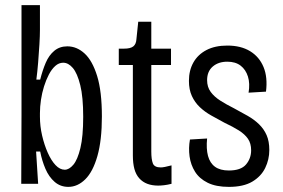

<svg xmlns="http://www.w3.org/2000/svg" viewBox="-20 -718 1106 750"><path d="M247 12Q216 12 193.5 -7.5Q171 -27 157.5 -58.5Q144 -90 137 -126H121L129 0H63L64 -270V-698H136V-601Q136 -579 134 -545Q132 -511 129 -474Q126 -437 122 -407H137Q146 -443 158.5 -472.5Q171 -502 192 -519.5Q213 -537 243 -537Q280 -537 310.5 -509Q341 -481 359.5 -421Q378 -361 378 -263Q378 -170 360.5 -108.5Q343 -47 313 -17.5Q283 12 247 12ZM233 -55Q250 -55 266.5 -74.5Q283 -94 294 -139.5Q305 -185 305 -262Q305 -339 293.5 -385.5Q282 -432 264.5 -452.5Q247 -473 227 -473Q210 -473 196 -460.5Q182 -448 171 -427Q160 -406 152 -380.5Q144 -355 140 -328Q136 -301 136 -276V-262Q136 -225 144.5 -188.5Q153 -152 166.5 -121.5Q180 -91 197 -73Q214 -55 233 -55Z M598 7Q574 7 555.5 0Q537 -7 524 -21.5Q511 -36 505 -58Q499 -80 499 -111V-464H444V-528H465Q490 -528 501 -537Q512 -546 513 -566L520 -633H571V-528H648V-464H571V-126Q571 -96 577 -80Q583 -64 608 -64Q614 -64 624.5 -66Q635 -68 650 -72V0Q634 4 621 5.5Q608 7 598 7Z M874 12Q824 12 791.5 -4Q759 -20 742 -47Q725 -74 720.5 -107Q716 -140 722 -173L789 -177Q785 -137 792.5 -109Q800 -81 820 -66.5Q840 -52 874 -52Q921 -52 941 -75.5Q961 -99 961 -131Q961 -158 948.5 -176Q936 -194 913 -208.5Q890 -223 856 -239Q830 -253 805 -267Q780 -281 760.5 -299.5Q741 -318 729.5 -343Q718 -368 718 -402Q718 -443 735.5 -474Q753 -505 786.5 -522.5Q820 -540 868 -540Q921 -540 957 -518Q993 -496 1009.5 -456Q1026 -416 1019 -360L951 -356Q957 -392 948.5 -419Q940 -446 920 -461.5Q900 -477 868 -477Q833 -477 811 -458Q789 -439 789 -405Q789 -378 803 -359Q817 -340 840.5 -325Q864 -310 894 -295Q922 -280 947.5 -265.5Q973 -251 992 -232.5Q1011 -214 1021.5 -190Q1032 -166 1032 -132Q1032 -95 1016 -62Q1000 -29 965.5 -8.5Q931 12 874 12Z"/></svg>

Font: Bricolage Grotesque Condensed Light
Style: Regular
Weight: 300
Width: 3
Designer: Mathieu Triay
Foundry: Atelier Triay
Version: Version 1.000;gftools[0.9.30]